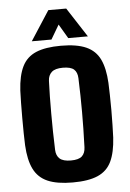

<svg xmlns="http://www.w3.org/2000/svg" viewBox="-55 -815 588 866"><g transform="rotate(-5 239.0 -382.0)"><path d="M239.5 9.5Q168.5 9.5 126 -9Q83.5 -27.5 63.2 -68.5Q43 -109.5 39.5 -176.5Q38.5 -198.5 38 -230.8Q37.5 -263 37.5 -299.2Q37.5 -335.5 38 -368.5Q38.5 -401.5 39.5 -424Q43.5 -492 63.8 -532.8Q84 -573.5 126.5 -591.5Q169 -609.5 239.5 -609.5Q311.5 -609.5 353.8 -590.5Q396 -571.5 415.5 -530.8Q435 -490 438.5 -424Q439.5 -401.5 440.2 -368.8Q441 -336 441 -300.5Q441 -265 440.2 -232.2Q439.5 -199.5 438.5 -176.5Q434.5 -109.5 415 -68.5Q395.5 -27.5 353.2 -9Q311 9.5 239.5 9.5ZM239.5 -90Q275 -90 289.8 -103.8Q304.5 -117.5 305.5 -144Q307 -188.5 307.8 -227.5Q308.5 -266.5 308.5 -303.2Q308.5 -340 307.8 -377.5Q307 -415 305.5 -457Q304.5 -483.5 289.8 -496.8Q275 -510 239.5 -510Q204.5 -510 188.8 -495.8Q173 -481.5 172 -456.5Q170.5 -423.5 170 -386Q169.5 -348.5 169.5 -308.2Q169.5 -268 170.2 -226.8Q171 -185.5 172.5 -144Q173.5 -117.5 189 -103.8Q204.5 -90 239.5 -90ZM110.5 -641 197 -774.5H278L364.5 -641H275.5L237.5 -705.5L199.5 -641Z"/></g></svg>

Font: Big Shoulders Text Thin ExtraBold
Style: Regular
Weight: 800
Version: Version 2.002